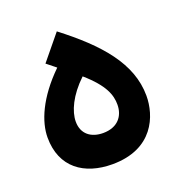

<svg xmlns="http://www.w3.org/2000/svg" viewBox="-101 -602 648 691"><g transform="rotate(-20 223.0 -257.0)"><path d="M215 2C373 2 414 -113 414 -188C414 -313 324 -413 190 -516L112 -421L147 -393C61 -309 28 -228 28 -168C28 -53 108 2 215 2ZM222 -115C177 -115 143 -139 143 -187C143 -226 167 -280 222 -332C292 -271 305 -230 305 -194C305 -150 278 -115 222 -115Z"/></g></svg>

Font: Noto Sans Arabic UI SmBd
Style: Regular
Weight: 600
Designer: Monotype Design Team, Nadine Chahine and Nizar Qandah
Foundry: Monotype Imaging Inc.
Version: Version 2.010